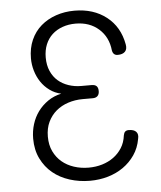

<svg xmlns="http://www.w3.org/2000/svg" viewBox="-53 -786 706 843"><g transform="rotate(-5 300.0 -365.0)"><path d="M518 -573Q522 -552 511.5 -541Q501 -530 479 -530Q469 -530 463 -535.5Q457 -541 455 -552Q449 -611 408.5 -647Q368 -683 306 -683Q275 -683 248.5 -673.5Q222 -664 203 -646.5Q184 -629 173.5 -603.5Q163 -578 163 -546Q163 -512 174.5 -486Q186 -460 205.5 -443Q225 -426 251.5 -417Q278 -408 307 -408H353Q368 -408 375 -401Q382 -394 382 -379Q382 -365 374.5 -357.5Q367 -350 353 -350H309Q275 -350 244.5 -340Q214 -330 191.5 -311Q169 -292 155.5 -264Q142 -236 142 -199Q142 -162 155.5 -134Q169 -106 191.5 -87Q214 -68 244.5 -58Q275 -48 309 -48Q341 -48 369 -56.5Q397 -65 419 -81Q441 -97 456 -120.5Q471 -144 475 -176Q477 -187 482.5 -192Q488 -197 498 -197Q521 -197 531 -186Q541 -175 536 -155Q529 -115 508 -84.5Q487 -54 457 -33Q427 -12 389.5 -1Q352 10 310 10Q263 10 220.5 -3.5Q178 -17 146.5 -43Q115 -69 96 -107.5Q77 -146 77 -196Q77 -229 86.5 -259.5Q96 -290 114 -314.5Q132 -339 158 -357Q184 -375 217 -382Q189 -388 166.5 -404.5Q144 -421 129 -443.5Q114 -466 106 -493Q98 -520 98 -548Q98 -593 114 -629Q130 -665 158.5 -689.5Q187 -714 225 -727Q263 -740 306 -740Q390 -740 447 -695.5Q504 -651 518 -573Z"/></g></svg>

Font: Maple Mono NL ExtraLight
Style: Regular
Weight: 275
Monospace: yes
Designer: subframe7536
Version: Version 7.000